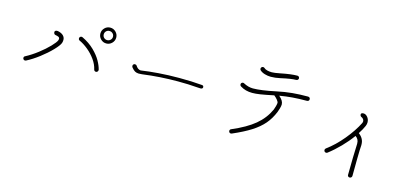

<svg xmlns="http://www.w3.org/2000/svg" viewBox="-63 -1230 3987 1828"><g transform="rotate(15 1930.0 -316.0)"><path d="M806 -276Q796 -323 763.5 -369Q731 -415 687 -451Q643 -487 601 -506Q589 -511 589 -526Q589 -534 595 -540Q601 -546 609 -546Q613 -546 619 -544Q690 -510 739 -462Q788 -414 814 -367Q840 -320 848 -284V-279Q847 -271 841.5 -265Q836 -259 827 -259Q819 -259 813.5 -263.5Q808 -268 806 -276ZM126 -209Q126 -222 137 -227Q196 -258 255 -303.5Q314 -349 355 -392Q396 -435 404 -456Q407 -463 407 -474Q406 -484 396 -489Q386 -494 364 -498Q356 -499 351.5 -506.5Q347 -514 347 -523Q347 -530 353 -535Q359 -540 367 -540H377Q413 -533 431.5 -515Q450 -497 450 -472Q450 -455 445 -441Q435 -414 388.5 -365.5Q342 -317 278.5 -268.5Q215 -220 156 -190Q152 -188 147 -188Q138 -188 132 -194Q126 -200 126 -209ZM774 -623Q774 -655 797 -678Q820 -701 852 -701Q884 -701 907 -678Q930 -655 930 -623Q930 -591 907 -568Q884 -545 852 -545Q820 -545 797 -568Q774 -591 774 -623ZM898 -623Q898 -642 884.5 -655Q871 -668 852 -668Q833 -668 820 -655Q807 -642 807 -623Q807 -604 820 -591Q833 -578 852 -578Q871 -578 884.5 -591Q898 -604 898 -623Z M1154 -388Q1148 -395 1148 -405Q1149 -415 1155 -420Q1161 -425 1168 -425Q1181 -425 1187 -415Q1207 -384 1234 -382Q1241 -382 1244 -383Q1308 -393 1405 -400.5Q1502 -408 1611 -408Q1736 -408 1835 -399Q1852 -398 1852 -381Q1852 -373 1846 -368.5Q1840 -364 1830 -364L1793 -366Q1711 -373 1606 -373Q1428 -373 1258 -350L1224 -348Q1202 -349 1187 -357.5Q1172 -366 1154 -388Z M2339 -679Q2333 -685 2333 -695Q2334 -704 2340 -709.5Q2346 -715 2354 -715Q2363 -715 2369 -709Q2379 -699 2399.5 -693.5Q2420 -688 2446 -688Q2471 -688 2526 -699Q2629 -720 2690 -720Q2699 -720 2705 -714Q2711 -708 2711 -699Q2711 -690 2704.5 -684Q2698 -678 2688 -678Q2641 -678 2539 -655Q2490 -644 2446 -644Q2417 -644 2387 -653Q2357 -662 2339 -679ZM2861 -533Q2861 -522 2854.5 -517Q2848 -512 2838 -512Q2759 -512 2697.5 -507Q2636 -502 2572 -491Q2617 -453 2617 -417Q2617 -401 2610 -377Q2603 -353 2597 -338Q2568 -267 2523.5 -215Q2479 -163 2408.5 -118Q2338 -73 2229 -26Q2225 -24 2220 -24Q2210 -24 2204.5 -30.5Q2199 -37 2199 -45Q2199 -51 2202.5 -56.5Q2206 -62 2212 -64Q2353 -124 2433.5 -191Q2514 -258 2556 -350Q2562 -364 2568 -387Q2574 -410 2574 -420Q2574 -431 2559.5 -449Q2545 -467 2526 -482Q2440 -464 2394.5 -457Q2349 -450 2316 -450Q2249 -450 2200 -481Q2188 -488 2188 -501Q2188 -510 2194 -515.5Q2200 -521 2209 -521Q2215 -521 2219 -518Q2266 -493 2312 -493Q2390 -493 2536 -524Q2616 -541 2686 -547.5Q2756 -554 2838 -554Q2848 -554 2854.5 -549Q2861 -544 2861 -533Z M3449 -245V-233Q3446 -207 3444.5 -102.5Q3443 2 3443 66Q3443 75 3436.5 81.5Q3430 88 3421 88Q3412 88 3406 82.5Q3400 77 3400 68Q3400 0 3402.5 -102.5Q3405 -205 3407 -235V-244Q3407 -287 3373 -309Q3329 -248 3272 -189.5Q3215 -131 3156 -86Q3151 -82 3143 -82Q3134 -82 3128 -88Q3122 -94 3122 -104Q3122 -114 3131 -121Q3213 -181 3287 -270.5Q3361 -360 3403 -444Q3407 -452 3407 -463Q3407 -474 3399.5 -483.5Q3392 -493 3382 -497Q3376 -499 3371.5 -505Q3367 -511 3367 -520Q3367 -528 3373.5 -532Q3380 -536 3391 -536Q3414 -536 3432 -514Q3450 -492 3450 -462Q3450 -445 3442 -426Q3426 -389 3396 -343Q3449 -304 3449 -245Z"/></g></svg>

Font: Tsukimi Rounded Light
Style: Regular
Weight: 300
Designer: Takashi Funayama
Foundry: Takashi Funayama
Version: Version 1.032; ttfautohint (v1.8.3)